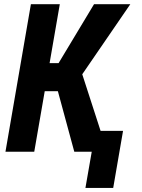

<svg xmlns="http://www.w3.org/2000/svg" viewBox="-20 -731 686 925"><path d="M268.1 -710.9 145 0H6.3L128.9 -710.9ZM607.9 -710.9 320.3 -291.5H164.1L168.9 -426.8H262.2L433.1 -710.9ZM337.9 0 250.5 -322.3 359.4 -425.3 497.1 0ZM572.8 -100.6 525.4 174.3H391.6L439.5 -100.6Z"/></svg>

Font: Roboto Condensed
Style: Bold Italic
Weight: 700
Italic angle: -12°
Designer: Christian Robertson
Foundry: Google
Version: Version 3.0